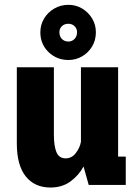

<svg xmlns="http://www.w3.org/2000/svg" viewBox="-20 -786 590 816"><path d="M194.5 11Q127.5 11 89.5 -36.2Q51.5 -83.5 51.5 -176.5V-500H209V-214.5Q209 -165 220 -139Q231 -113 259 -113Q285 -113 302.2 -135.5Q319.5 -158 324 -183.5V-500H482V-120.5H514.5V0H357L335 -78.5Q315.5 -41.5 280 -15.2Q244.5 11 194.5 11ZM271 -531Q221.5 -531 186.5 -564.5Q151.5 -598 151.5 -649Q151.5 -681 167.5 -707.5Q183.5 -734 210.8 -749.8Q238 -765.5 271 -765.5Q302.5 -765.5 329 -749.8Q355.5 -734 371.5 -707.5Q387.5 -681 387.5 -649Q387.5 -615 371.5 -588.5Q355.5 -562 329 -546.5Q302.5 -531 271 -531ZM271 -609.5Q286 -609.5 296.8 -620.5Q307.5 -631.5 307.5 -649.5Q307.5 -664.5 296.8 -674.8Q286 -685 271 -685Q253.5 -685 243 -674.8Q232.5 -664.5 232.5 -649.5Q232.5 -631.5 243 -620.5Q253.5 -609.5 271 -609.5Z"/></svg>

Font: Trispace SemiCondensed
Style: Bold
Weight: 700
Width: 4
Designer: Tyler Finck
Foundry: Etcetera Type Company
Version: Version 1.210; ttfautohint (v1.8.3)